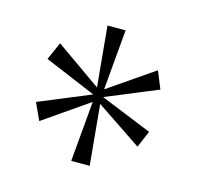

<svg xmlns="http://www.w3.org/2000/svg" viewBox="-67 -830 539 522"><g transform="rotate(15 202.5 -569.5)"><path d="M175 -379 190 -549 63 -461 41 -509 186 -569 41 -630 63 -680 191 -590 175 -760H226L211 -590L339 -678L359 -629L214 -569L359 -510L339 -463L211 -549L227 -379Z"/></g></svg>

Font: Noto Serif Tamil SemiCondensed ExtraLight
Style: Regular
Weight: 200
Width: 4
Designer: Indian Type Foundry, Tom Grace, and the Monotype Design Team
Foundry: Monotype Imaging Inc.
Version: Version 2.004; ttfautohint (v1.8.4.7-5d5b)